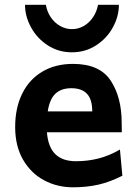

<svg xmlns="http://www.w3.org/2000/svg" viewBox="-20 -777 582 809"><path d="M177.7 -219.7Q182.6 -157.2 213.1 -127.4Q243.7 -97.7 299.8 -97.7Q350.1 -97.7 395.8 -109.4Q441.4 -121.1 485.4 -147L495.6 -36.6Q443.8 -10.3 394.8 1Q345.7 12.2 287.6 12.2Q221.2 12.2 165.8 -17.3Q110.4 -46.9 77.1 -104.2Q43.9 -161.6 43.9 -241.7Q43.9 -322.3 73.5 -382.3Q103 -442.4 158.2 -475.1Q213.4 -507.8 287.6 -507.8Q399.9 -507.8 446.3 -437.5Q492.7 -367.2 492.7 -259.8L493.2 -219.7ZM368.7 -307.6Q368.7 -357.9 346.7 -381.6Q324.7 -405.3 280.8 -405.3Q237.8 -405.3 213.4 -382.1Q189 -358.9 181.2 -307.6ZM283.2 -556.6Q226.1 -556.6 180.9 -586.2Q135.7 -615.7 110.6 -662.1Q85.4 -708.5 85.4 -756.8H173.3Q178.2 -727.5 194.1 -704.1Q210 -680.7 233.4 -667.5Q256.8 -654.3 283.2 -654.3Q310.1 -654.3 333 -667.5Q356 -680.7 371.8 -704.1Q387.7 -727.5 393.1 -756.8H481Q481 -708.5 455.8 -662.1Q430.7 -615.7 385.3 -586.2Q339.8 -556.6 283.2 -556.6Z"/></svg>

Font: Lesson One
Style: Bold
Weight: 700
Designer: But Ko, Victor Gaultney, Annie Olsen, Julie Remington, Don Collingsworth, Eric Hays, Becca Hirsbrunner
Version: Version 1.100